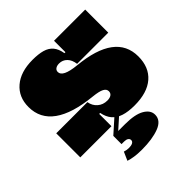

<svg xmlns="http://www.w3.org/2000/svg" viewBox="-217 -739 1106 1106"><g transform="rotate(-45 336.0 -186.0)"><path d="M455 10Q403 10 367.8 -1.5Q332.5 -13 312 -37.2Q291.5 -61.5 284 -100H261L276 -196Q281.5 -162.5 305.5 -141.8Q329.5 -121 364 -121Q384.5 -121 396.2 -129.2Q408 -137.5 408 -153Q408 -171 388.2 -181.5Q368.5 -192 321 -197Q169.5 -212 92.8 -266.8Q16 -321.5 16 -416Q16 -497 71.8 -544.5Q127.5 -592 225 -592Q272.5 -592 305 -582.8Q337.5 -573.5 356.5 -551Q375.5 -528.5 382 -489H405L390 -394Q385.5 -429.5 366 -449.2Q346.5 -469 318 -469Q300 -469 289 -461.2Q278 -453.5 278 -439Q278 -419 304 -406.2Q330 -393.5 383 -388Q526.5 -374.5 598.2 -321.2Q670 -268 670 -175Q670 -86.5 614.2 -38.2Q558.5 10 455 10ZM22 0V-196H276V0ZM390 -394V-582H644V-394ZM223 154Q232 157 240.8 158.5Q249.5 160 259 160Q278.5 160 289.2 154Q300 148 300 137Q300 126.5 290.8 120.2Q281.5 114 265 114H244V47H339Q420 47 460.5 70.5Q501 94 501 131Q501 177.5 445.5 198.8Q390 220 305 220Q270 220 244.8 216.2Q219.5 212.5 200 206ZM356 -53H396L284 47H244Z"/></g></svg>

Font: Hepta Slab ExtraLight Black
Style: Regular
Weight: 900
Version: Version 1.102